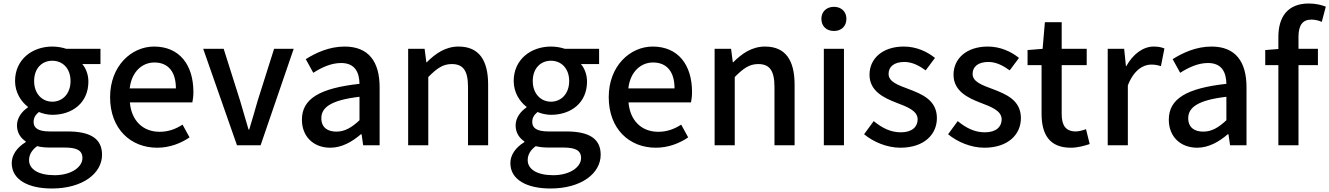

<svg xmlns="http://www.w3.org/2000/svg" viewBox="-20 -830 7595 1097"><path d="M276 247C452 247 563 161 563 54C563 -39 495 -79 366 -79H264C194 -79 172 -101 172 -133C172 -160 185 -175 202 -190C226 -180 255 -174 279 -174C394 -174 485 -243 485 -364C485 -405 470 -441 450 -464H554V-551H359C338 -558 310 -564 279 -564C165 -564 66 -491 66 -367C66 -301 101 -249 139 -220V-216C107 -195 77 -158 77 -114C77 -70 99 -41 127 -22V-18C76 13 47 56 47 102C47 198 143 247 276 247ZM279 -249C222 -249 175 -293 175 -367C175 -441 221 -483 279 -483C337 -483 383 -440 383 -367C383 -293 336 -249 279 -249ZM292 171C201 171 146 138 146 85C146 57 159 29 192 5C215 11 240 13 266 13H349C415 13 451 27 451 73C451 124 388 171 292 171Z M878 14C949 14 1013 -11 1063 -45L1023 -118C983 -92 941 -77 892 -77C797 -77 731 -140 722 -245H1079C1082 -259 1085 -281 1085 -304C1085 -459 1006 -564 860 -564C732 -564 609 -454 609 -275C609 -93 727 14 878 14ZM721 -325C732 -421 793 -473 862 -473C942 -473 985 -419 985 -325Z M1334 0H1469L1658 -551H1546L1452 -254C1437 -200 1420 -144 1404 -90H1400C1384 -144 1368 -200 1352 -254L1258 -551H1141Z M1867 14C1933 14 1992 -20 2042 -63H2046L2055 0H2149V-331C2149 -478 2086 -564 1949 -564C1861 -564 1784 -528 1727 -492L1770 -414C1817 -444 1871 -470 1929 -470C2010 -470 2033 -414 2034 -351C1805 -326 1705 -265 1705 -146C1705 -49 1772 14 1867 14ZM1902 -78C1853 -78 1816 -100 1816 -155C1816 -216 1871 -258 2034 -277V-143C1989 -101 1950 -78 1902 -78Z M2312 0H2427V-390C2476 -439 2510 -464 2561 -464C2626 -464 2654 -427 2654 -332V0H2769V-346C2769 -486 2717 -564 2600 -564C2525 -564 2468 -524 2418 -474H2416L2406 -551H2312Z M3125 247C3301 247 3412 161 3412 54C3412 -39 3344 -79 3215 -79H3113C3043 -79 3021 -101 3021 -133C3021 -160 3034 -175 3051 -190C3075 -180 3104 -174 3128 -174C3243 -174 3334 -243 3334 -364C3334 -405 3319 -441 3299 -464H3403V-551H3208C3187 -558 3159 -564 3128 -564C3014 -564 2915 -491 2915 -367C2915 -301 2950 -249 2988 -220V-216C2956 -195 2926 -158 2926 -114C2926 -70 2948 -41 2976 -22V-18C2925 13 2896 56 2896 102C2896 198 2992 247 3125 247ZM3128 -249C3071 -249 3024 -293 3024 -367C3024 -441 3070 -483 3128 -483C3186 -483 3232 -440 3232 -367C3232 -293 3185 -249 3128 -249ZM3141 171C3050 171 2995 138 2995 85C2995 57 3008 29 3041 5C3064 11 3089 13 3115 13H3198C3264 13 3300 27 3300 73C3300 124 3237 171 3141 171Z M3727 14C3798 14 3862 -11 3912 -45L3872 -118C3832 -92 3790 -77 3741 -77C3646 -77 3580 -140 3571 -245H3928C3931 -259 3934 -281 3934 -304C3934 -459 3855 -564 3709 -564C3581 -564 3458 -454 3458 -275C3458 -93 3576 14 3727 14ZM3570 -325C3581 -421 3642 -473 3711 -473C3791 -473 3834 -419 3834 -325Z M4063 0H4178V-390C4227 -439 4261 -464 4312 -464C4377 -464 4405 -427 4405 -332V0H4520V-346C4520 -486 4468 -564 4351 -564C4276 -564 4219 -524 4169 -474H4167L4157 -551H4063Z M4687 0H4802V-551H4687ZM4745 -653C4787 -653 4816 -680 4816 -723C4816 -763 4787 -791 4745 -791C4702 -791 4673 -763 4673 -723C4673 -680 4702 -653 4745 -653Z M5124 14C5260 14 5333 -62 5333 -155C5333 -258 5248 -292 5172 -321C5111 -344 5057 -362 5057 -408C5057 -446 5085 -476 5147 -476C5191 -476 5230 -456 5269 -428L5322 -499C5279 -534 5217 -564 5144 -564C5022 -564 4948 -495 4948 -403C4948 -310 5029 -271 5102 -243C5162 -220 5223 -198 5223 -148C5223 -106 5192 -74 5127 -74C5068 -74 5020 -99 4972 -138L4917 -63C4970 -19 5048 14 5124 14Z M5604 14C5740 14 5813 -62 5813 -155C5813 -258 5728 -292 5652 -321C5591 -344 5537 -362 5537 -408C5537 -446 5565 -476 5627 -476C5671 -476 5710 -456 5749 -428L5802 -499C5759 -534 5697 -564 5624 -564C5502 -564 5428 -495 5428 -403C5428 -310 5509 -271 5582 -243C5642 -220 5703 -198 5703 -148C5703 -106 5672 -74 5607 -74C5548 -74 5500 -99 5452 -138L5397 -63C5450 -19 5528 14 5604 14Z M6098 14C6138 14 6176 3 6206 -7L6185 -92C6169 -86 6145 -79 6127 -79C6069 -79 6046 -113 6046 -179V-458H6189V-551H6046V-703H5950L5937 -551L5851 -544V-458H5931V-180C5931 -64 5975 14 6098 14Z M6309 0H6424V-342C6458 -430 6512 -461 6557 -461C6580 -461 6593 -458 6613 -452L6633 -553C6616 -560 6599 -564 6572 -564C6512 -564 6454 -522 6415 -452H6413L6403 -551H6309Z M6820 14C6886 14 6945 -20 6995 -63H6999L7008 0H7102V-331C7102 -478 7039 -564 6902 -564C6814 -564 6737 -528 6680 -492L6723 -414C6770 -444 6824 -470 6882 -470C6963 -470 6986 -414 6987 -351C6758 -326 6658 -265 6658 -146C6658 -49 6725 14 6820 14ZM6855 -78C6806 -78 6769 -100 6769 -155C6769 -216 6824 -258 6987 -277V-143C6942 -101 6903 -78 6855 -78Z M7209 -458H7284V0H7399V-458H7510V-551H7399V-620C7399 -686 7423 -718 7472 -718C7491 -718 7513 -714 7532 -705L7555 -792C7530 -802 7496 -810 7458 -810C7336 -810 7284 -732 7284 -619V-550L7209 -544Z"/></svg>

Font: ChiuKong Gothic CL Medium
Style: Regular
Weight: 500
Designer: Ryoko NISHIZUKA 西塚涼子 (kana, bopomofo & ideographs); Paul D. Hunt (Latin, Greek & Cyrillic); Sandoll Communications 산돌커뮤니
Foundry: Adobe
Version: Version 1.300